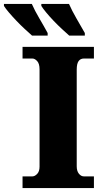

<svg xmlns="http://www.w3.org/2000/svg" viewBox="-94 -951 514 971"><path d="M20 0V-59H70Q82 -59 94 -71.5Q106 -84 106 -108V-600Q106 -629 94 -642Q82 -655 70 -655H20V-714H381V-655H330Q313 -655 303.5 -642Q294 -629 294 -599V-110Q294 -86 305 -72.5Q316 -59 330 -59H381V0ZM256 -771Q240 -785 219 -804.5Q198 -824 177 -846Q156 -868 139.5 -888Q123 -908 115 -921V-931H255Q270 -897 292.5 -858Q315 -819 335 -784V-771ZM68 -771Q52 -785 31 -804.5Q10 -824 -11 -846Q-32 -868 -49 -888Q-66 -908 -74 -921V-931H67Q82 -897 105 -858Q128 -819 147 -784V-771Z"/></svg>

Font: Noto Serif SemiCondensed Black
Style: Regular
Weight: 900
Width: 4
Designer: Monotype Design Team
Foundry: Monotype Imaging Inc.
Version: Version 2.014; ttfautohint (v1.8.4.7-5d5b)